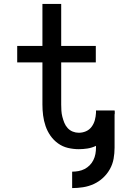

<svg xmlns="http://www.w3.org/2000/svg" viewBox="-20 -755 640 982"><path d="M349 207V123Q365 123 381.5 120Q398 117 412.5 109.5Q427 102 438.5 90.5Q450 79 457.5 64Q465 49 468 32.5Q471 16 471 0V-9Q450 1 427.5 4.5Q405 8 383 8Q355 8 327.5 1.5Q300 -5 277 -21.5Q254 -38 238 -61Q222 -84 213 -110.5Q204 -137 200.5 -164.5Q197 -192 197 -220V-436H68V-520H197V-735H293V-520H470V-436H293V-220Q293 -204 294 -188.5Q295 -173 299 -157.5Q303 -142 309 -127Q315 -112 326 -100Q337 -88 352 -82Q367 -76 383 -76Q402 -76 419.5 -83.5Q437 -91 448.5 -106.5Q460 -122 465 -140.5Q470 -159 471 -178V-190H566Q567 -187 567 -184.5Q567 -182 567 -179Q567 -177 567 -174Q567 -171 566 -169V0Q566 29 561 57Q556 85 542 110Q528 135 507 154.5Q486 174 460 186Q434 198 405.5 202.5Q377 207 349 207Z"/></svg>

Font: Iosevka Custom Medium Extended
Style: Regular
Weight: 500
Width: 7
Monospace: yes
Designer: Belleve Invis
Foundry: Belleve Invis
Version: Version 11.2.4; ttfautohint (v1.8.4)